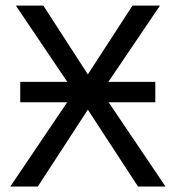

<svg xmlns="http://www.w3.org/2000/svg" viewBox="-20 -679 640 699"><path d="M299.8 -408.2 462.4 -658.7H562.5L374.5 -380.9H545.4V-306.6H375.5L582.5 0H482.4L299.8 -279.8L117.7 0H17.6L224.6 -306.6H53.7V-380.9H225.1L37.6 -658.7H137.7Z"/></svg>

Font: Liberation Mono
Style: Regular
Weight: 400
Monospace: yes
Designer: Steve Matteson
Foundry: Ascender Corporation
Version: Version 2.1.5